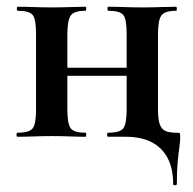

<svg xmlns="http://www.w3.org/2000/svg" viewBox="-20 -406 573 570"><path d="M494 140Q494 94 477.5 63Q461 32 430 16Q399 0 353 0H301Q298 0 298 -6Q298 -12 301 -12Q336 -12 346 -25Q356 -38 356 -81V-305Q356 -349 346 -361.5Q336 -374 302 -374Q299 -374 299 -380Q299 -386 302 -386Q323 -386 349.5 -385Q376 -384 404 -384Q431 -384 457 -385Q483 -386 503 -386Q505 -386 505 -380Q505 -374 503 -374Q469 -374 459 -360Q449 -346 449 -303V-81Q449 -53 454 -38Q459 -23 470.5 -17.5Q482 -12 503 -12Q512 -12 513.5 -10.5Q515 -9 515 0Q515 14 512.5 31.5Q510 49 507.5 74.5Q505 100 505 140Q505 144 499.5 144Q494 144 494 140ZM32 0Q29 0 29 -6Q29 -12 32 -12Q67 -12 77 -25Q87 -38 87 -81V-305Q87 -349 77 -361.5Q67 -374 33 -374Q30 -374 30 -380Q30 -386 33 -386Q54 -386 80.5 -385Q107 -384 135 -384Q162 -384 188 -385Q214 -386 234 -386Q236 -386 236 -380Q236 -374 234 -374Q200 -374 190 -360Q180 -346 180 -303V-81Q180 -38 190 -25Q200 -12 234 -12Q236 -12 236 -6Q236 0 234 0Q213 0 187.5 -1Q162 -2 135 -2Q107 -2 80.5 -1Q54 0 32 0ZM132 -181V-205H401V-181Z"/></svg>

Font: Cormorant
Style: Bold
Weight: 700
Designer: Christian Thalmann (Catharsis Fonts)
Foundry: Catharsis Fonts
Version: Version 4.000